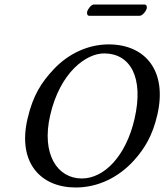

<svg xmlns="http://www.w3.org/2000/svg" viewBox="-20 -822 729 852"><path d="M599.6 -752C612.6 -752 628.5 -773 631.2 -785C632.6 -791 631.2 -802 621.2 -802H396.2C385.2 -802 369.5 -782 366.8 -770C365.2 -763 366.6 -752 375.6 -752ZM442.1 -585C557.1 -585 619.8 -480 576.9 -294C539 -130 442.9 -30 342.9 -30C235.9 -30 162.4 -136 202.8 -311C246.7 -501 362.1 -585 442.1 -585ZM678.3 -313C723 -507 625.3 -625 462.3 -625C372.3 -625 284.1 -585 217.7 -514C164.5 -457 126.3 -400 101.9 -294C57.1 -100 160.7 10 315.7 10C416.7 10 507.3 -36 574.4 -110C622.9 -164 657 -221 678.3 -313Z"/></svg>

Font: Linux Libertine Mono O
Style: Mono Oblique
Weight: 400
Italic angle: -13°
Designer: Philipp H. Poll
Foundry: Philipp H. Poll
Version: Version 5.1.7